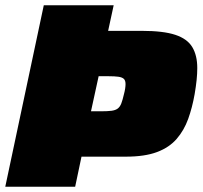

<svg xmlns="http://www.w3.org/2000/svg" viewBox="-21 -708 769 728"><path d="M-1 0 145 -688H410L389 -591H517Q598 -591 643.5 -576Q689 -561 708 -529.5Q727 -498 727 -450Q727 -429 724.5 -404.5Q722 -380 717 -351Q708 -300 692.5 -257Q677 -214 649 -181.5Q621 -149 574.5 -131.5Q528 -114 456 -114H288L264 0ZM324 -286H361Q387 -286 402 -288Q417 -290 425.5 -296.5Q434 -303 439 -316Q444 -329 449 -351Q452 -362 453.5 -372Q455 -382 455 -389Q455 -403 448.5 -409Q442 -415 428 -417Q414 -419 390 -419H353Z"/></svg>

Font: Saira Expanded Black
Style: Italic
Weight: 900
Width: 7
Italic angle: -12°
Designer: Hector Gatti with collaboration of the Omnibus-Type team
Foundry: Omnibus-Type
Version: Version 1.101